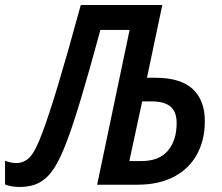

<svg xmlns="http://www.w3.org/2000/svg" viewBox="-63 -734 881 763"><path d="M-43 -1V-95Q-18 -86 1 -86Q34 -86 56.5 -110.5Q79 -135 105 -206Q155 -336 258 -714H582L521 -425H554Q655 -425 703 -380Q751 -335 751 -253Q751 -178 720 -121Q689 -64 629 -32Q569 0 483 0H323L452 -615H336Q247 -286 202 -171Q177 -104 152 -65.5Q127 -27 94.5 -9Q62 9 14 9Q-18 9 -43 -1ZM500 -94Q569 -94 604 -135Q639 -176 639 -245Q639 -290 614.5 -310.5Q590 -331 541 -331H502L451 -94Z"/></svg>

Font: Noto Sans UI NarrowMedium
Style: Italic
Weight: 500
Width: 4
Italic angle: -12°
Designer: Monotype Design Team
Foundry: Monotype Imaging Inc.
Version: Version 1.001